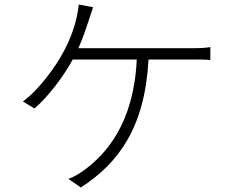

<svg xmlns="http://www.w3.org/2000/svg" viewBox="-20 -799 1040 848"><path d="M326 -586C346 -630 359 -670 370 -703L391 -767L328 -779C320 -706 296 -636 261 -571C229 -510 153 -402 81 -351L132 -320C188 -366 261 -461 301 -536H584C571 -255 449 -120 355 -50C334 -34 306 -17 282 -9L337 29C503 -78 620 -236 636 -536H822C845 -536 882 -537 909 -534V-591C882 -586 846 -586 822 -586Z"/></svg>

Font: Spoqa Han Sans Neo Light
Style: Regular
Weight: 300
Designer: [Spoqa Han Sans Neo] Dong-huui Kim ___ Younghwa Kang ___ Yujin Lee ___ [Noto Sans] Ryoko NISHIZUKA ____ (kana & ideograp
Foundry: Spoqa (http://www.spoqa-han-sans.com)
Version: Version 1.100;hotconv 1.0.109;makeotfexe 2.5.65596